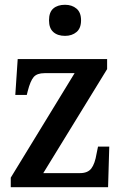

<svg xmlns="http://www.w3.org/2000/svg" viewBox="-20 -783 513 803"><path d="M25 -40 292 -477H166Q135 -477 121 -461Q107 -445 96 -402L92 -386H44L54 -536H428V-494L161 -59H315Q347 -59 362 -78.5Q377 -98 384 -141L390 -170H437L432 0H25ZM185 -698Q185 -732 203 -747.5Q221 -763 252 -763Q281 -763 300 -747Q319 -731 319 -698Q319 -665 300 -649Q281 -633 252 -633Q221 -633 203 -649Q185 -665 185 -698Z"/></svg>

Font: Noto Serif NarrowSemiBold
Style: Regular
Weight: 600
Width: 4
Designer: Monotype Design Team
Foundry: Monotype Imaging Inc.
Version: Version 1.001